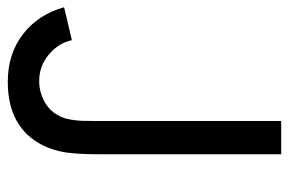

<svg xmlns="http://www.w3.org/2000/svg" viewBox="-150 -610 775 516"><g transform="rotate(90 238.0 -352.5)"><path d="M200.2 14.6Q125.5 14.6 72.5 -26.1Q19.5 -66.9 0 -136.7L88.4 -157.7Q96.7 -120.6 127.7 -95.2Q158.7 -69.8 198.2 -69.8Q226.6 -69.8 252.7 -83.5Q278.8 -97.2 292.5 -124.5Q298.8 -136.7 301.8 -153.8Q304.7 -170.9 305.2 -184.3Q305.7 -197.8 305.7 -226.1V-720.2H395V-226.1Q395 -176.3 390.4 -142.8Q385.7 -109.4 371.6 -80.6Q324.2 14.6 200.2 14.6Z"/></g></svg>

Font: Vela Sans Med
Style: Regular
Weight: 500
Designer: Principal design: Mikhail Sharanda - project Manrope.
Design modification: Ravid Balaliev
Foundry: Mikhail Sharanda
Version: Version 1.001